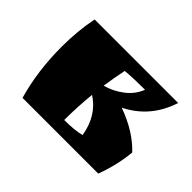

<svg xmlns="http://www.w3.org/2000/svg" viewBox="-103 -701 902 902"><g transform="rotate(45 347.5 -250.0)"><path d="M322 -65Q390 -65 433 -76Q415 -187 331 -241Q322 -152 322 -65ZM70 -300Q70 -405 89 -500H644Q599 -360 472 -297Q587 -256 656 -183Q647 -90 613 0H110Q70 -139 70 -300ZM339 -310Q388 -323 430 -355Q472 -387 490 -434Q410 -434 360 -429Q348 -371 339 -310Z"/></g></svg>

Font: Ruslan Display
Style: Regular
Weight: 400
Designer: Denis Masharov, Vladimir Rabdu
Foundry: Denis Masharov, Vladimir Rabdu
Version: Version 1.000; ttfautohint (v1.4.1)